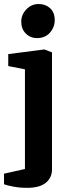

<svg xmlns="http://www.w3.org/2000/svg" viewBox="-27 -747 341 936"><path d="M104.6 168.7Q69.8 168.7 39.1 163Q8.4 157.2 -7.4 151.3V99.7L94.6 76.9V-408.9L13.2 -425V-483.3L189.4 -506L226.5 -491.7V79.3Q226.5 119.1 196.5 143.9Q166.5 168.7 104.6 168.7ZM153.6 -561.3Q120.9 -561.3 98.7 -583.6Q76.6 -605.9 76.6 -641.2Q76.6 -675.4 101.4 -701.4Q126.3 -727.4 161.5 -727.4Q194.7 -727.4 217.3 -707Q239.8 -686.6 239.8 -648.7Q239.8 -614.3 216.4 -587.8Q192.9 -561.3 153.6 -561.3Z"/></svg>

Font: Faustina Light
Style: Regular
Weight: 300
Designer: Alfonso Garcia
Foundry: http://www.omnibus-type.com
Version: Version 1.200